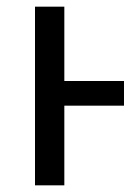

<svg xmlns="http://www.w3.org/2000/svg" viewBox="-20 -556 414 576"><path d="M85 0V-536H173V-313H352V-239H173V0Z"/></svg>

Font: Noto Sans Living
Style: Regular
Weight: 400
Designer: Monotype Design Team
Foundry: Monotype Imaging Inc.
Version: Version 2.013; ttfautohint (v1.8.4.7-5d5b)